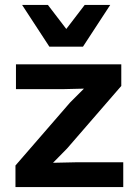

<svg xmlns="http://www.w3.org/2000/svg" viewBox="-20 -762 563 782"><path d="M429 -742 318 -572H181L70 -742H175L250 -644L325 -742ZM43 0V-88L265 -344L322 -401L239 -399H45V-500H474V-412L253 -157L196 -99L287 -101H482V0Z"/></svg>

Font: Elaine Sans SemiBold
Style: Regular
Weight: 600
Designer: Wei Huang
Foundry: Wei Huang
Version: Version 2.001;December 24, 2019;FontCreator 12.0.0.2547 64-b